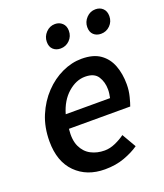

<svg xmlns="http://www.w3.org/2000/svg" viewBox="-132 -783 753 883"><g transform="rotate(-20 244.5 -341.5)"><path d="M230 12Q142 12 87.5 -42.5Q33 -97 33 -196Q33 -265 56.5 -321Q80 -377 119 -418Q158 -459 205.5 -481Q253 -503 301 -503Q358 -503 392 -479Q426 -455 441.5 -414Q457 -373 457 -322Q457 -291 449.5 -262Q442 -233 437 -220H137Q131 -167 146.5 -134Q162 -101 191.5 -85.5Q221 -70 258 -70Q284 -70 311 -82Q338 -94 358 -109L398 -40Q368 -19 325.5 -3.5Q283 12 230 12ZM146 -288H363Q365 -298 366.5 -308Q368 -318 368 -329Q368 -365 350.5 -392.5Q333 -420 288 -420Q244 -420 204 -385Q164 -350 146 -288ZM228 -580Q206 -580 192 -593Q178 -606 178 -630Q178 -656 196.5 -675.5Q215 -695 241 -695Q262 -695 276.5 -681.5Q291 -668 291 -644Q291 -617 272.5 -598.5Q254 -580 228 -580ZM426 -580Q404 -580 390 -593Q376 -606 376 -630Q376 -656 394.5 -675.5Q413 -695 439 -695Q461 -695 475 -681.5Q489 -668 489 -644Q489 -617 470.5 -598.5Q452 -580 426 -580Z"/></g></svg>

Font: Source Sans Pro SemiBold
Style: Italic
Weight: 600
Italic angle: -11°
Designer: Paul D. Hunt
Foundry: Adobe Systems Incorporated
Version: Version 1.095;hotconv 1.0.109;makeotfexe 2.5.65596